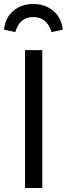

<svg xmlns="http://www.w3.org/2000/svg" viewBox="-22 -938 334 958"><path d="M143.1 -918Q203.6 -918 244.4 -883.5Q285.2 -849.1 291 -790L234.9 -777.8Q212.9 -853 143.1 -853Q76.2 -853 54.2 -777.8L-2 -790Q3.9 -849.1 43.9 -883.5Q84 -918 143.1 -918ZM189 -688V0H103V-688Z"/></svg>

Font: Fira Sans Book
Style: Regular
Weight: 350
Designer: Carrois Corporate & Edenspiekermann AG
Foundry: Carrois Corporate GbR & Edenspiekermann AG
Version: Version 4.203;PS 004.203;hotconv 1.0.88;makeotf.lib2.5.64775